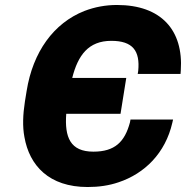

<svg xmlns="http://www.w3.org/2000/svg" viewBox="-20 -741 747 771"><path d="M80 -333C72 -281 70 -233 78 -191C98 -76 177 10 332 10C377 10 418 4 456 -9C561 -44 644 -126 672 -248L675 -261H504L502 -250C481 -171 441 -132 355 -132C262 -132 239 -190 246 -284H464L487 -428H270C293 -519 335 -577 427 -577C513 -577 543 -537 535 -456L533 -444H705L706 -458C717 -620 627 -721 450 -721C404 -721 361 -713 319 -697C195 -648 112 -532 87 -376Z"/></svg>

Font: Asimov Pro
Style: UltObl
Weight: 900
Designer: Google
Version: Version 2.000980; 2014